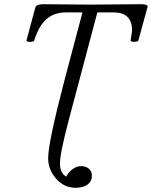

<svg xmlns="http://www.w3.org/2000/svg" viewBox="-20 -686 722 913"><path d="M338.9 207Q285.2 207 247.1 164.1Q209 121.1 209 65.9Q209 -8.3 288.1 -310.1L372.1 -627H293.9Q236.8 -627 200.2 -594.2Q163.6 -561.5 143.1 -494.1Q140.6 -486.8 123.3 -486.8Q106 -486.8 106 -494.1L147.9 -649.9Q152.3 -666 186 -666Q259.8 -666 296.9 -665Q338.9 -664.1 409.2 -664.1Q482.9 -664.1 523.9 -665Q564 -666 649.9 -666Q682.1 -666 682.1 -654.8L638.2 -494.1Q636.7 -487.3 618.9 -487.1Q601.1 -486.8 601.1 -494.1Q607.9 -534.2 607.9 -542Q607.9 -627 520 -627H442.9L310.1 -127Q265.1 41.5 265.1 91.8Q265.1 137.2 294.9 153.8Q304.7 133.8 324.5 118.9Q344.2 104 365.2 104Q388.2 104 402.6 116.2Q417 128.4 417 150.9Q417 176.3 396.2 191.7Q375.5 207 338.9 207Z"/></svg>

Font: Junicode SmCond
Style: Italic
Weight: 400
Width: 4
Italic angle: -11°
Designer: Peter S. Baker
Version: Version 2.206